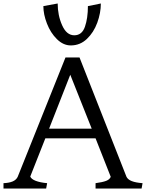

<svg xmlns="http://www.w3.org/2000/svg" viewBox="-20 -1079 836 1099"><path d="M239.5 -287.2 153.2 -68.5Q159 -53.8 184.2 -44Q209.5 -34.2 249.8 -30.5L244.2 0H0V-30.5Q33 -32 52.8 -40.6Q72.5 -49.2 81 -66.2L354.8 -750H435.2L704 -67Q711.8 -51.2 734.1 -42.4Q756.5 -33.5 796 -30.5L790.5 0H527V-30.5Q566.5 -35.8 587.2 -43.6Q608 -51.5 613.8 -67L527 -287.2ZM505 -342.5 382.2 -651.2 261 -342.5ZM228.2 -1044 310.2 -1059Q310.2 -991 335.8 -934Q361.2 -877 405.2 -877Q449.2 -877 466.2 -926Q483.2 -975 483.2 -1044L557.2 -1059Q557.2 -1005 536.8 -949Q516.2 -893 477.2 -856Q438.2 -819 385.2 -819Q342.2 -819 305.8 -855Q269.2 -891 248.8 -944Q228.2 -997 228.2 -1044Z"/></svg>

Font: TMT Limkin
Style: Regular
Weight: 400
Designer: Gabriel Drozdov
Version: Version 1.000;Glyphs 3.1.2 (3151)